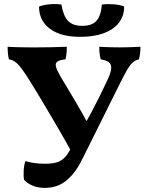

<svg xmlns="http://www.w3.org/2000/svg" viewBox="-20 -907 719 936"><path d="M200 9Q161.7 9 136.1 -3.2Q110.5 -15.4 97.4 -30.2Q93.9 -47.8 95.5 -75Q97 -102.2 103.7 -121.5Q121.2 -116.4 145.1 -112.5Q168.9 -108.7 200.1 -108.7Q240.9 -108.7 264.5 -118.2Q288.2 -127.8 304.7 -150.2Q321.3 -172.6 339.8 -210.5Q384.3 -282.3 424.9 -358.2Q465.5 -434.2 506.4 -522.7Q527.3 -567.9 520.5 -589.6Q513.6 -611.2 471 -617.7Q467.5 -629.8 465.7 -645.2Q463.9 -660.6 463.9 -679Q477.4 -678 494.5 -677.5Q511.7 -677 529.9 -676.5Q548.1 -676 564.1 -676Q588.1 -676 617.1 -677Q646.2 -678 664.5 -679Q665 -661.7 662.9 -646.5Q660.9 -631.3 657.4 -617.7Q638.4 -613.2 625.2 -600.6Q612 -588 599 -565.4Q586 -542.7 568.4 -507.5L386.2 -141.3Q359.3 -85.1 329.9 -52.2Q300.5 -19.2 268.6 -5.1Q236.7 9 200 9ZM334.1 -156.7Q297.8 -223.4 260.5 -286.9Q223.3 -350.3 190.5 -405.6Q157.8 -460.8 132.4 -501.1Q107 -542.8 89.2 -567.3Q71.4 -591.9 56.5 -603.5Q41.7 -615.2 23.7 -617.7Q20.2 -630.2 18.7 -646.2Q17.2 -662.1 17.2 -679Q28.7 -678 46.9 -677.5Q65.1 -677 86 -676.5Q107 -676 126.6 -676Q146.2 -676 160.1 -676Q184.1 -676 225.7 -676.7Q267.3 -677.5 305.7 -679Q305.7 -660.1 304 -644.7Q302.2 -629.2 299.2 -617.7Q270.8 -614.7 259.7 -606.6Q248.6 -598.6 252.8 -581.9Q257.1 -565.2 273.9 -536.1Q298.3 -494.9 316.3 -465Q334.2 -435.2 349.6 -409.1Q365.1 -382.9 381 -354.6Q396.9 -326.3 417.2 -288.2ZM370.6 -727.4Q276 -727.4 223.1 -766.9Q170.3 -806.3 170.3 -874.9Q191.4 -883.4 222.1 -886.2Q252.7 -888.9 279.4 -884.8Q288.4 -829.8 311.6 -805.4Q334.8 -781 380.6 -781Q428.6 -781 450.3 -805.4Q472.1 -829.8 476.6 -884.8Q502.8 -888.4 533.6 -886.1Q564.5 -883.9 585.2 -875.3Q585.2 -829.3 559.7 -796.2Q534.1 -763.1 486.2 -745.2Q438.2 -727.4 370.6 -727.4Z"/></svg>

Font: Vollkorn
Style: Regular
Weight: 400
Designer: Friedrich Althausen
Foundry: Friedrich Althausen
Version: Version 5.001